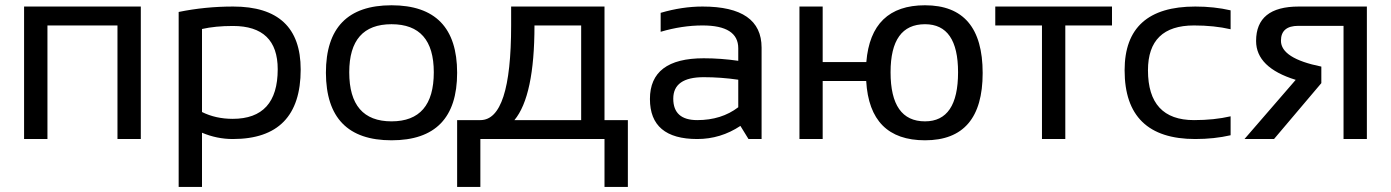

<svg xmlns="http://www.w3.org/2000/svg" viewBox="-20 -538 5383 743"><path d="M73.2 0V-512.7H524.9V0H434.6V-439.5H163.6V0Z M761.7 -104.5Q814.9 -78.1 880.4 -78.1Q1054.7 -78.1 1054.7 -270Q1054.7 -437.5 881.3 -437.5Q813 -437.5 761.7 -425.8ZM671.4 -491.7Q773.4 -512.7 882.3 -512.7Q1143.6 -512.7 1143.6 -269Q1143.6 0 880.9 0Q819.3 0 761.7 -24.4V185.5H671.4Z M1241.2 -256.3Q1241.2 -517.6 1495.1 -517.6Q1749 -517.6 1749 -256.3Q1749 4.9 1495.1 4.9Q1242.2 4.9 1241.2 -256.3ZM1495.1 -68.4Q1658.7 -68.4 1658.7 -258.3Q1658.7 -444.3 1495.1 -444.3Q1331.5 -444.3 1331.5 -258.3Q1331.5 -68.4 1495.1 -68.4Z M1970.7 -73.2H2229V-439.5H2048.3Q2048.3 -166.5 1970.7 -73.2ZM1749 185.5V-73.2H1838.9Q1958 -73.2 1958 -439.5V-512.7H2319.3V-73.2H2409.7V185.5H2319.3V0H1838.9V185.5Z M2495.1 -154.8Q2495.1 -312.5 2703.1 -312.5Q2770 -312.5 2836.9 -302.7V-351.1Q2836.9 -439.5 2698.7 -439.5Q2619.6 -439.5 2536.6 -415V-488.3Q2619.6 -512.7 2698.7 -512.7Q2927.2 -512.7 2927.2 -353.5V0H2876.5L2845.2 -50.8Q2768.6 0 2678.2 0Q2495.1 0 2495.1 -154.8ZM2703.1 -239.3Q2585.4 -239.3 2585.4 -156.2Q2585.4 -73.2 2678.2 -73.2Q2772 -73.2 2836.9 -123V-229.5Q2770 -239.3 2703.1 -239.3Z M3559.6 -68.4Q3687.5 -68.4 3687.5 -258.3Q3687.5 -444.3 3559.6 -444.3Q3426.3 -444.3 3426.3 -258.3Q3426.3 -68.4 3559.6 -68.4ZM3073.7 0V-512.7H3163.6V-297.9H3332.5Q3350.6 -517.6 3559.6 -517.6Q3782.7 -517.6 3782.7 -255.4Q3782.7 4.9 3559.6 4.9Q3345.2 4.9 3332 -224.6H3163.6V0Z M4283.2 -512.7V-439.5H4102.5V0H4012.2V-439.5H3831.5V-512.7Z M4742.2 -14.6Q4678.7 0 4605.5 0Q4332 0 4332 -266.1Q4332 -512.7 4605.5 -512.7Q4678.7 -512.7 4742.2 -498V-424.8Q4678.7 -439.5 4600.6 -439.5Q4422.4 -439.5 4422.4 -266.1Q4422.4 -73.2 4600.6 -73.2Q4678.7 -73.2 4742.2 -87.9Z M5179.2 0V-438H5004.4Q4937 -438 4937 -380.4Q4937 -312 5093.3 -280.3V-216.3L4910.2 0H4795.9L4994.1 -229Q4840.8 -276.4 4840.8 -379.4Q4840.8 -512.7 5005.9 -512.7H5269.5V0Z"/></svg>

Font: Voltera
Style: Regular
Weight: 400
Designer: Bernd Montag
Version: Version 1.301